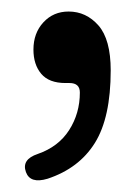

<svg xmlns="http://www.w3.org/2000/svg" viewBox="-20 -142 235 333"><path d="M93.5 2Q65 2 51.5 -14Q38 -30 38 -56Q38 -84.5 55.2 -103.2Q72.5 -122 99 -122Q129.5 -122 150.8 -97.8Q172 -73.5 172 -20Q172 62 144.5 106Q117 150 62.5 168Q32.5 177 25 156.5Q17 134.5 45.5 125Q81.5 112.5 100 83.5Q118.5 54.5 118.5 18.5Q118.5 2 100.5 2Z"/></svg>

Font: Fraunces 144pt SuperSoft
Style: Regular
Weight: 400
Version: Version 1.000;[b76b70a41]